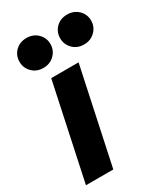

<svg xmlns="http://www.w3.org/2000/svg" viewBox="-188 -840 803 924"><g transform="rotate(-30 213.5 -378.5)"><path d="M341 -591Q303 -591 279 -615.5Q255 -640 255 -674Q255 -709 279 -733Q303 -757 341 -757Q378 -757 402.5 -733Q427 -709 427 -674Q427 -640 402.5 -615.5Q378 -591 341 -591ZM115 -591Q77 -591 53 -615.5Q29 -640 29 -674Q29 -709 53 -733Q77 -757 115 -757Q152 -757 176.5 -733Q201 -709 201 -674Q201 -640 176.5 -615.5Q152 -591 115 -591ZM9 0 122 -530H274L161 0Z"/></g></svg>

Font: Be Vietnam Pro
Style: Bold Italic
Weight: 700
Italic angle: -12°
Designer: Lam Bao, Tony Le, Vietanh Nguyen
Foundry: Yellow Type Foundry
Version: Version 1.002; ttfautohint (v1.8.3)